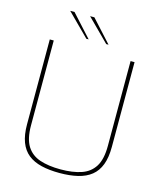

<svg xmlns="http://www.w3.org/2000/svg" viewBox="-133 -1019 935 1120"><g transform="rotate(15 334.0 -459.0)"><path d="M334 6Q272 6 224 -5.5Q176 -17 143.5 -43Q111 -69 94.5 -112.5Q78 -156 78 -220V-732H102V-220Q102 -139 129.5 -95Q157 -51 209 -33.5Q261 -16 334 -16Q407 -16 459 -33.5Q511 -51 538.5 -95Q566 -139 566 -220V-732H590V-220Q590 -156 573.5 -112.5Q557 -69 524.5 -43Q492 -17 444 -5.5Q396 6 334 6ZM403 -791 270 -924H296L417 -791ZM283 -791 150 -924H176L297 -791Z"/></g></svg>

Font: Exo Thin Thin
Style: Regular
Weight: 250
Version: Version 2.000